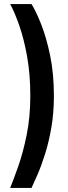

<svg xmlns="http://www.w3.org/2000/svg" viewBox="-20 -762 334 944"><path d="M30 162Q46 123 69.5 56.5Q93 -10 111 -98Q129 -186 129 -291Q129 -396 113.5 -483Q98 -570 75 -636Q52 -702 30 -742H135Q157 -707 182.5 -642.5Q208 -578 226.5 -489Q245 -400 245 -290Q245 -207 232.5 -135Q220 -63 201.5 -4.5Q183 54 164.5 96.5Q146 139 135 162Z"/></svg>

Font: Kreon Light Medium
Style: Regular
Weight: 500
Version: Version 2.002